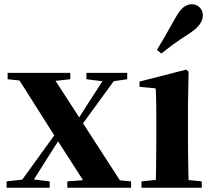

<svg xmlns="http://www.w3.org/2000/svg" viewBox="-20 -884 1002 904"><path d="M11 0V-30L100 -40H131L214 -30V0ZM57 0 288 -319 310 -299H305L209 -149L115 0ZM297 0V-30L440 -41H481L597 -30V0ZM324 -239 302 -261H308L398 -402L488 -541H544ZM394 0 246 -230 49 -541H217L359 -322L567 0ZM16 -511V-541H311V-511L202 -499H127ZM387 -511V-541H579V-511L503 -500H473Z M646 0V-30L752 -41H822L930 -30V0ZM713 0Q714 -26 714.5 -68Q715 -110 715.5 -156Q716 -202 716 -236V-313Q716 -363 715.5 -398Q715 -433 713 -468L637 -475V-500L856 -556L868 -547L865 -390V-236Q865 -202 865.5 -156Q866 -110 867 -68Q868 -26 869 0ZM719 -649Q737 -679 756.5 -712.5Q776 -746 806 -800Q825 -834 843 -849Q861 -864 884 -864Q903 -864 919 -850Q935 -836 935 -811Q935 -790 920 -769Q905 -748 871 -726Q823 -695 793.5 -673.5Q764 -652 740 -632Z"/></svg>

Font: Noto Serif KR ExtraLight ExtraBold
Style: Regular
Weight: 800
Version: Version 2.003-H1;hotconv 1.1.1;makeotfexe 2.6.0